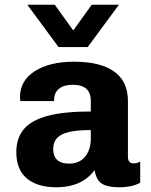

<svg xmlns="http://www.w3.org/2000/svg" viewBox="-20 -782 640 812"><path d="M217.5 10Q139 10 94 -27Q49 -64 49 -138.5Q49 -198.5 81.5 -236.5Q114 -274.5 183.5 -292.5Q253 -310.5 364 -310.5V-356.5Q364 -388.5 345.5 -406Q327 -423.5 287 -423.5Q250.5 -423.5 229.8 -406.8Q209 -390 209 -361.5V-354.5H66Q65.5 -361.5 65 -364.2Q64.5 -367 64.5 -367.2Q64.5 -367.5 64.5 -368Q64.5 -368.5 64.5 -371.5Q64.5 -440.5 126.8 -480.8Q189 -521 293.5 -521Q404.5 -521 462.8 -479.5Q521 -438 521 -355V-119.5Q521 -105 527.2 -98Q533.5 -91 545 -91Q560.5 -91 573 -99V-9.5Q558.5 -0.5 534.8 4.8Q511 10 485.5 10Q448 10 426 2Q404 -6 394 -22Q384 -38 380 -63Q364.5 -40.5 341 -24Q317.5 -7.5 286.8 1.2Q256 10 217.5 10ZM272.5 -90Q302 -90 322.2 -103.5Q342.5 -117 353.2 -140.8Q364 -164.5 364 -193.5V-232Q307 -232 272 -223.8Q237 -215.5 221 -198Q205 -180.5 205 -151.5Q205 -121.5 221.8 -105.8Q238.5 -90 272.5 -90ZM483 -762 351 -583H227.5L95.5 -762H211.5L325.5 -603.5H254L368 -762Z"/></svg>

Font: Chivo Mono Medium
Style: Regular
Weight: 500
Monospace: yes
Designer: Hector Gatti
Foundry: Omnibus-Type
Version: Version 1.008